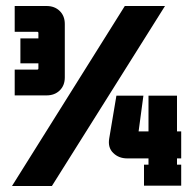

<svg xmlns="http://www.w3.org/2000/svg" viewBox="-20 -620 644 640"><path d="M20 0 396 -600H530L153 0ZM29 -302V-388H104Q108 -388 108 -392V-409H48V-492H108V-510Q108 -514 104 -514H29V-600H135Q162 -600 179 -583.5Q196 -567 196 -540V-362Q196 -335 179 -318.5Q162 -302 135 -302ZM460 -1V-71H475V-92H404Q376 -92 357.5 -110Q339 -128 344 -158L368 -301H458L442 -182H475V-301H570V-182H584V-92H570V-71H584V-1Z"/></svg>

Font: Karantina
Style: Bold
Weight: 700
Designer: Rony Koch
Foundry: Rony Koch
Version: Version 1.000; ttfautohint (v1.8.3)